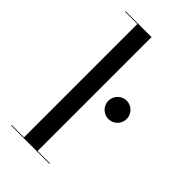

<svg xmlns="http://www.w3.org/2000/svg" viewBox="-231 -820 890 890"><g transform="rotate(45 214.0 -375.0)"><path d="M32.5 -3.5V0H283.5V-3.5H203V-750H32.5V-746.5H113.5V-3.5ZM270 -400C270 -367 297 -340 330 -340C363 -340 390 -367 390 -400C390 -433 363 -460.5 330 -460.5C297 -460.5 270 -433 270 -400Z"/></g></svg>

Font: Bodoni* 48pt
Style: Regular
Weight: 400
Version: Version 2.3